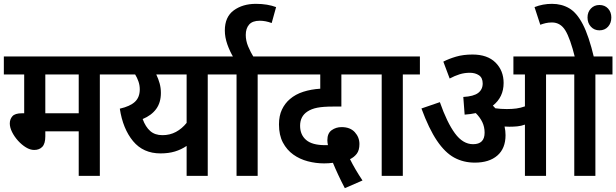

<svg xmlns="http://www.w3.org/2000/svg" viewBox="-20 -916 3210 1000"><path d="M500 -528V0H390V-232H216V-206Q216 -168 200.5 -151.5Q185 -135 158 -135Q137 -135 115 -148.5Q93 -162 74 -183Q55 -204 43 -228Q31 -252 31 -273Q31 -295 44.5 -310.5Q58 -326 94 -326H106V-528H0V-622H588V-528ZM390 -528H216V-326H390Z M1150 -622V-528H1062V0H952V-156Q924 -137 891 -127Q858 -117 816 -117Q726 -117 673 -181Q620 -245 604 -350Q657 -362 682.5 -385.5Q708 -409 708 -451Q708 -472 701 -492Q694 -512 684 -528H575V-622ZM723 -296Q738 -255 762.5 -233.5Q787 -212 826 -212Q865 -212 896.5 -229Q928 -246 952 -276V-528H794Q805 -505 811.5 -481.5Q818 -458 818 -432Q818 -382 793.5 -348.5Q769 -315 723 -296Z M1322 -528V0H1212V-528H1137V-622H1411V-528Z M1197 -615Q1177 -648 1164 -685Q1151 -722 1151 -757Q1151 -828 1197.5 -862Q1244 -896 1313 -896Q1344 -896 1370.5 -891.5Q1397 -887 1418 -879L1395 -796Q1363 -808 1333 -808Q1295 -808 1277.5 -788Q1260 -768 1260 -734Q1260 -704 1272.5 -674Q1285 -644 1303 -615Z M1776 64Q1758 30 1741.5 -5.5Q1725 -41 1714 -68Q1692 -65 1668 -65Q1625 -65 1583 -76Q1541 -87 1507.5 -111Q1474 -135 1453.5 -173.5Q1433 -212 1433 -268Q1433 -313 1448.5 -345.5Q1464 -378 1490 -400Q1519 -425 1559.5 -438Q1600 -451 1648 -454V-528H1397V-622H1906V-528H1758V-361H1715Q1663 -361 1632.5 -355Q1602 -349 1581 -335Q1543 -310 1543 -261Q1543 -214 1574.5 -187Q1606 -160 1673 -160Q1676 -160 1680 -160Q1684 -160 1688 -160Q1685 -175 1685 -186Q1685 -222 1707.5 -238Q1730 -254 1759 -254Q1804 -254 1828 -227.5Q1852 -201 1852 -166Q1852 -133 1838 -115Q1824 -97 1803 -87Q1828 -36 1868 24Z M2078 -528V0H1968V-528H1893V-622H2167V-528Z M2613 -212Q2613 -143 2570.5 -106Q2528 -69 2453 -69Q2394 -69 2346 -95Q2298 -121 2256 -183Q2214 -245 2175 -351L2271 -384Q2308 -278 2349.5 -221.5Q2391 -165 2444 -165Q2504 -165 2504 -225Q2504 -255 2492 -280Q2480 -305 2458 -327Q2431 -321 2400 -319L2393 -411Q2447 -414 2470.5 -432Q2494 -450 2494 -481Q2494 -511 2474.5 -524Q2455 -537 2427 -537Q2399 -537 2373.5 -529Q2348 -521 2322 -507L2289 -595Q2318 -610 2355.5 -621Q2393 -632 2441 -632Q2519 -632 2561 -590Q2603 -548 2603 -484Q2603 -410 2547 -366Q2553 -360 2560 -352Q2588 -348 2620 -348Q2647 -348 2669.5 -351Q2692 -354 2714 -362V-528H2654V-622H3170V-528H3081V0H2971V-528H2824V0H2714V-267Q2695 -260 2675 -258Q2655 -256 2633 -256Q2621 -256 2608 -257Q2613 -235 2613 -212ZM2975 -615Q2950 -716 2924.5 -757.5Q2899 -799 2855 -799Q2837 -799 2822 -795.5Q2807 -792 2794 -787L2764 -879Q2807 -896 2855 -896Q2905 -896 2944.5 -873Q2984 -850 3015.5 -789.5Q3047 -729 3074 -615ZM3040 -825Q3040 -853 3057.5 -871.5Q3075 -890 3102 -890Q3130 -890 3147 -871.5Q3164 -853 3164 -825Q3164 -796 3147 -777Q3130 -758 3102 -758Q3075 -758 3057.5 -777Q3040 -796 3040 -825Z"/></svg>

Font: Noto Sans SemiCondensed SemiBold
Style: Regular
Weight: 600
Width: 4
Designer: Monotype Design Team
Foundry: Monotype Imaging Inc.
Version: Version 2.013; ttfautohint (v1.8.4.7-5d5b)